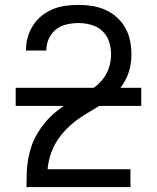

<svg xmlns="http://www.w3.org/2000/svg" viewBox="-20 -763 640 783"><path d="M88 0V-1Q88 -30 89 -58.5Q90 -87 95 -115Q100 -143 109.5 -170Q119 -197 134 -221.5Q149 -246 167.5 -267.5Q186 -289 208 -307Q230 -325 254.5 -340.5Q279 -356 304 -369.5Q329 -383 353 -398.5Q377 -414 395.5 -435.5Q414 -457 423.5 -484.5Q433 -512 433 -541Q433 -567 425 -592.5Q417 -618 398 -636Q379 -654 353 -661.5Q327 -669 301 -669Q276 -669 252 -663.5Q228 -658 209 -643.5Q190 -629 179.5 -606Q169 -583 169 -559V-557H86V-560Q86 -587 93.5 -612.5Q101 -638 115.5 -660.5Q130 -683 151 -699.5Q172 -716 196.5 -726Q221 -736 247.5 -739.5Q274 -743 301 -743Q329 -743 357 -738.5Q385 -734 410.5 -722.5Q436 -711 457 -692Q478 -673 491.5 -648.5Q505 -624 510.5 -596.5Q516 -569 516 -541Q516 -510 508.5 -480.5Q501 -451 485 -425Q469 -399 446.5 -378Q424 -357 398.5 -340Q373 -323 346.5 -308Q320 -293 295.5 -275Q271 -257 249.5 -235Q228 -213 212 -187.5Q196 -162 186.5 -133Q177 -104 174 -73H512V0ZM44 -331V-405H556V-331Z"/></svg>

Font: Iosevka Aile
Style: Regular
Weight: 400
Designer: Belleve Invis
Foundry: Belleve Invis
Version: Version 28.0.1; ttfautohint (v1.8.4)